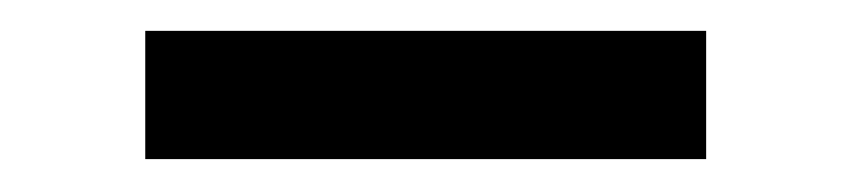

<svg xmlns="http://www.w3.org/2000/svg" viewBox="-20 -731 541 122"><path d="M428.7 -629.9H72.3V-711.4H428.7Z"/></svg>

Font: RobotoInd
Style: Bold
Weight: 700
Designer: Google
Version: Version 2.001150; 2014